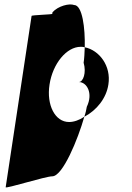

<svg xmlns="http://www.w3.org/2000/svg" viewBox="-20 -646 582 845"><path d="M119 -576 5 178C4 186 180 130 210 130C256 130 323 -33 351 -132C328 -117 305 -109 284 -109C222 -109 184 -184 198 -274C212 -366 273 -440 335 -440C341 -440 347 -440 353 -438C355 -521 343 -624 306 -624C285 -632 236 -620 211 -592L210 -585C210 -582 120 -580 119 -576ZM327 -285C362 -285 391 -236 362 -176C360 -164 357 -149 351 -132C406 -161 448 -214 457 -274C470 -356 417 -425 353 -438C352 -412 351 -388 348 -370C361 -326 346 -285 327 -285Z"/></svg>

Font: Ampere
Style: SCSuCndIta
Weight: 400
Version: Version 1